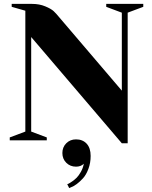

<svg xmlns="http://www.w3.org/2000/svg" viewBox="-20 -720 780 985"><path d="M605 -255V-655L525 -685V-700H715V-685L635 -655V15H605L140 -530V-45L220 -15V0H30V-15L110 -45V-665L40 -685V-700H145Q182 -700 212 -687.5Q242 -675 255 -663Q268 -651 285 -630ZM335 245 325 225Q328 224 332.5 222Q337 220 350 211Q363 202 373.5 191.5Q384 181 395 161.5Q406 142 410 120Q395 135 370 135Q340 135 320 115Q300 95 300 65Q300 35 320 15Q340 -5 370 -5Q404 -5 424.5 17Q445 39 445 80Q445 116 433.5 146.5Q422 177 406 194.5Q390 212 374 224Q358 236 346 240Z"/></svg>

Font: Yeseva One
Style: Regular
Weight: 400
Designer: Jovanny Lemonad
Foundry: Jovanny Lemonad
Version: Version 2.000